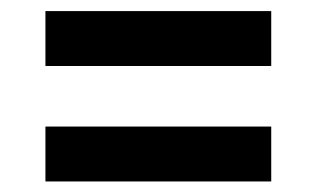

<svg xmlns="http://www.w3.org/2000/svg" viewBox="-20 -558 586 355"><path d="M64 -436V-537.5H481.5V-436ZM64 -222.5V-324H481.5V-222.5Z"/></svg>

Font: Encode Sans SC Condensed Thin SemiBold
Style: Regular
Weight: 600
Version: Version 3.002